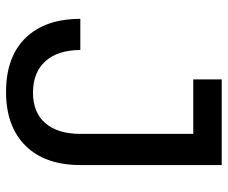

<svg xmlns="http://www.w3.org/2000/svg" viewBox="-78 -654 743 626"><g transform="rotate(90 293.0 -341.5)"><path d="M280.3 9.8Q166 9.8 104 -54Q42 -117.7 42 -232.4H143.6Q143.6 -159.2 179.9 -118.7Q216.3 -78.1 282.7 -78.1Q347.2 -78.1 382.1 -118.4Q417 -158.7 417 -232.4V-693.4H518.6V-232.4Q518.6 -117.2 455.6 -53.7Q392.6 9.8 280.3 9.8ZM239.3 -600.6V-693.4H466.8V-600.6Z"/></g></svg>

Font: Cascadia Mono
Style: Regular
Weight: 400
Monospace: yes
Designer: Aaron Bell
Foundry: Saja Typeworks
Version: Version 2404.023